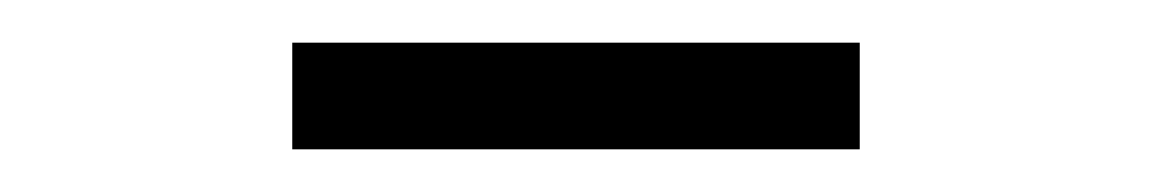

<svg xmlns="http://www.w3.org/2000/svg" viewBox="-20 -662 540 90"><path d="M117 -592V-642H383V-592Z"/></svg>

Font: Spectral
Style: Regular
Weight: 400
Designer: Jean-Baptiste Levee
Foundry: Production Type
Version: Version 1.002